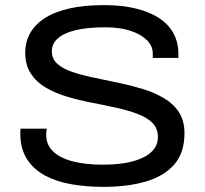

<svg xmlns="http://www.w3.org/2000/svg" viewBox="-20 -719 800 751"><path d="M384.8 12Q320.5 12 261.7 2.1Q202.8 -7.7 157.5 -31.6Q112.3 -55.5 85.8 -96.1Q59.4 -136.7 59.4 -197.7Q59.4 -202.6 59.9 -207.1Q60.4 -211.6 60.4 -215.6H163.2Q161.8 -211.6 161.3 -205.2Q160.8 -198.8 160.8 -191Q160.8 -152.5 188.1 -126.4Q215.5 -100.4 265.6 -87.6Q315.7 -74.8 382 -74.8Q412.1 -74.8 442.8 -77.8Q473.5 -80.8 501.6 -88.6Q529.6 -96.5 550.9 -108.8Q572.3 -121 584.9 -139.6Q597.6 -158.1 597.6 -182.9Q597.6 -217.3 576 -238.7Q554.3 -260 517.2 -273.8Q480.1 -287.6 434 -297.8Q388 -307.9 338.7 -317.4Q289.4 -326.9 242.8 -340.8Q196.2 -354.6 159.6 -376Q123 -397.3 100.9 -430.7Q78.7 -464.1 78.7 -512.7Q78.7 -554.8 97.7 -589Q116.8 -623.2 154.5 -647.7Q192.3 -672.2 250.1 -685.6Q307.9 -699 386.3 -699Q458.1 -699 513 -685.3Q567.9 -671.6 604.7 -646.6Q641.4 -621.6 659.6 -586.7Q677.8 -551.8 677.8 -507.8V-492.4H577.5V-509.9Q577.5 -539.5 554.2 -562.4Q530.9 -585.3 489.6 -598.8Q448.3 -612.2 391.7 -612.2Q321.2 -612.2 274.9 -600.8Q228.6 -589.3 205.7 -568.4Q182.8 -547.6 182.8 -518.7Q182.8 -488.3 204.9 -468.9Q227.1 -449.5 263.9 -437.2Q300.7 -424.9 347.3 -415.2Q393.9 -405.6 442.9 -395.3Q492 -385.1 538.1 -371Q584.1 -357 621.5 -334.9Q658.8 -312.8 680.2 -279.5Q701.6 -246.2 701.6 -197.6Q701.6 -121.4 661.5 -75.5Q621.4 -29.6 549.7 -8.8Q478 12 384.8 12Z"/></svg>

Font: Archivo SemiBold SemiExpanded
Style: Regular
Weight: 600
Width: 6
Version: Version 2.001